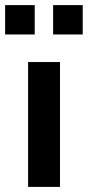

<svg xmlns="http://www.w3.org/2000/svg" viewBox="-45 -732 344 752"><path d="M65 0V-489H190V0ZM163 -597V-712H279V-597ZM-25 -597V-712H91V-597Z"/></svg>

Font: NunitoSans3
Style: Bold
Weight: 700
Designer: Vernon Adams
Foundry: Vernon Adams
Version: Version 3.101;gftools[0.9.27]